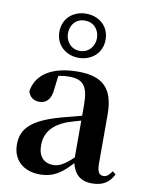

<svg xmlns="http://www.w3.org/2000/svg" viewBox="-95 -927 775 1011"><g transform="rotate(10 292.5 -422.0)"><path d="M283 -661C233 -661 206 -702 206 -742C206 -785 233 -823 283 -823C333 -823 361 -785 361 -742C361 -702 333 -661 283 -661ZM283 -624C350 -624 407 -669 407 -742C407 -817 350 -860 283 -860C216 -860 160 -815 160 -742C160 -670 216 -624 283 -624ZM466 15C522 15 558 -5 582 -53L565 -67C547 -41 535 -34 520 -34C498 -34 486 -48 486 -95V-356C486 -494 428 -552 295 -552C154 -552 72 -496 59 -406C67 -376 89 -360 120 -360C154 -360 182 -382 186 -439L195 -512C215 -516 232 -518 250 -518C327 -518 355 -488 355 -381V-327L245 -298C93 -255 43 -204 43 -118C43 -34 103 16 187 16C263 16 304 -16 358 -74C371 -18 405 15 466 15ZM355 -104C306 -57 277 -45 250 -45C201 -45 169 -75 169 -136C169 -203 206 -248 277 -277C297 -284 325 -293 355 -301Z"/></g></svg>

Font: Noto Serif CJK HK
Style: Bold
Weight: 700
Designer: Ryoko NISHIZUKA 西塚涼子 (kana & ideographs); Frank Grießhammer (Latin, Greek & Cyrillic); Wenlong ZHANG 张文龙 (bopomofo); San
Foundry: Adobe
Version: Version 2.001;hotconv 1.1.0;makeotfexe 2.6.0